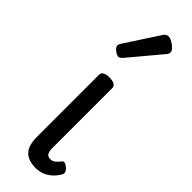

<svg xmlns="http://www.w3.org/2000/svg" viewBox="-286 -850 878 878"><g transform="rotate(45 152.5 -411.0)"><path d="M191 17Q166 17 147.5 10.5Q129 4 117 -9Q105 -22 99.5 -42Q94 -62 94 -88V-489Q94 -502 104.5 -508.5Q115 -515 136 -515Q158 -515 169 -508.5Q180 -502 180 -489V-99Q180 -85 183.5 -76Q187 -67 193.5 -63Q200 -59 209 -59Q219 -59 226.5 -63Q234 -67 241 -74.5Q248 -82 256 -92Q262 -97 270.5 -93.5Q279 -90 289 -81Q296 -75 299 -66Q302 -57 297 -49Q286 -29 269.5 -14Q253 1 233 9Q213 17 191 17ZM99 -610Q88 -610 73 -622Q58 -634 58 -644Q58 -647 59 -650Q60 -653 64 -660L171 -824Q176 -832 181.5 -835.5Q187 -839 195 -839Q205 -839 218.5 -831.5Q232 -824 242.5 -813.5Q253 -803 253 -794Q253 -787 250.5 -782.5Q248 -778 241 -770L118 -623Q106 -610 99 -610Z"/></g></svg>

Font: Playwrite IT Moderna
Style: Regular
Weight: 400
Designer: Veronika Burian, José Scaglione
Foundry: TypeTogether
Version: Version 1.002